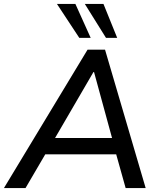

<svg xmlns="http://www.w3.org/2000/svg" viewBox="-50 -958 812 978"><path d="M-30 0 396 -705H485L692 0H590L534 -200L574 -172H147L197 -200L80 0ZM426 -591 217 -232 196 -255H551L527 -232L429 -591ZM490 -765 382 -938H477L547 -765ZM354 -765 240 -938H334L412 -765Z"/></svg>

Font: Mulish ExtraLight SemiBold
Style: Italic
Weight: 600
Italic angle: -9°
Version: Version 3.603